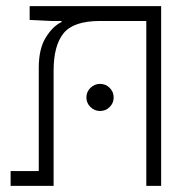

<svg xmlns="http://www.w3.org/2000/svg" viewBox="-20 -606 626 626"><path d="M505.4 0H457V-537.6H306.2Q219.7 -537.6 187.3 -497.6Q154.8 -457.5 154.8 -376V0H14.6V-48.3H106.4V-385.3Q106.4 -446.8 129.2 -483.6Q151.9 -520.5 180.7 -534.2V-537.6H145.5L76.7 -541V-585.9H505.4ZM306.2 -244.1Q288.1 -244.1 274.9 -257.1Q261.7 -270 261.7 -288.1Q261.7 -306.6 274.9 -319.6Q288.1 -332.5 306.2 -332.5Q324.7 -332.5 337.6 -319.6Q350.6 -306.6 350.6 -288.1Q350.6 -270 337.6 -257.1Q324.7 -244.1 306.2 -244.1Z"/></svg>

Font: Cascadia Code ExtraLight
Style: Regular
Weight: 200
Monospace: yes
Designer: Aaron Bell
Foundry: Saja Typeworks
Version: Version 2407.024; ttfautohint (v1.8.4)